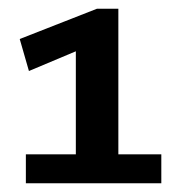

<svg xmlns="http://www.w3.org/2000/svg" viewBox="-20 -788 410 438"><path d="M39 -370V-436H153V-671L46 -626L25 -699L201 -768H250V-436H348V-370Z"/></svg>

Font: Georama SemiBold
Style: Regular
Weight: 600
Designer: Jean-Baptiste Levee
Foundry: Production Type
Version: Version 1.000